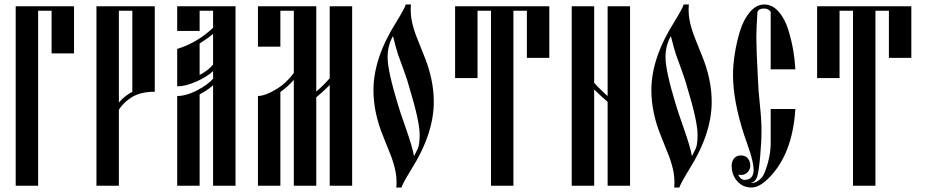

<svg xmlns="http://www.w3.org/2000/svg" viewBox="-20 -828 4133 856"><path d="M210 -590V-780H150V0H50V-800H310V-590Z M510 0H410V-800H670V-419Q608 -419 568 -395Q532 -373 510 -339ZM558 -412 570 -418V-780H510V-371Q532 -396 558 -412Z M770 -610Q857 -636 930 -704V-780H870V-690H770V-800H1030V0H930V-448Q908 -428 882 -414L870 -407V0H770V-400Q810 -400 857.5 -424.5Q905 -449 930 -477V-511Q902 -485 854.5 -464Q807 -443 770 -443ZM882 -642Q874 -636 870 -634V-494Q905 -511 930 -540V-677Q908 -658 882 -642Z M1450 -449Q1418 -417 1390 -394V0H1290V-472Q1264 -442 1230 -418V0H1130V-400Q1163 -400 1218 -434Q1258 -459 1290 -503V-780H1230V-620H1130V-800H1390V-420Q1421 -446 1450 -479V-800H1550V0H1450Z M1914 -374Q1914 -231 1812 -70Q1773 -6 1770 8H1747Q1748 0 1748 -14Q1748 -35 1745 -54.5Q1742 -74 1735 -97.5Q1728 -121 1723 -133.5Q1718 -146 1706 -176Q1694 -206 1690 -216Q1645 -324 1645 -426Q1645 -569 1747 -730Q1786 -794 1789 -808H1812Q1811 -800 1811 -786Q1811 -765 1814 -745.5Q1817 -726 1824 -702.5Q1831 -679 1836 -666.5Q1841 -654 1853 -624Q1865 -594 1869 -584Q1914 -476 1914 -374ZM1732 -667Q1708 -625 1708 -573Q1708 -513 1754 -362Q1762 -334 1790 -254.5Q1818 -175 1826 -132Q1836 -152 1844 -168Q1851 -189 1851 -227Q1851 -287 1805 -438Q1798 -466 1779 -518Q1760 -570 1755 -584Q1746 -611 1732 -667Z M2169 0V-780H2109V-480H2009V-800H2429V-570H2329V-780H2269V0Z M2629 0H2529V-800H2629V-459Q2642 -443 2666 -421Q2681 -406 2689 -400V-800H2789V0H2689V-374Q2667 -392 2629 -429Z M3153 -374Q3153 -231 3051 -70Q3012 -6 3009 8H2986Q2987 0 2987 -14Q2987 -35 2984 -54.5Q2981 -74 2974 -97.5Q2967 -121 2962 -133.5Q2957 -146 2945 -176Q2933 -206 2929 -216Q2884 -324 2884 -426Q2884 -569 2986 -730Q3025 -794 3028 -808H3051Q3050 -800 3050 -786Q3050 -765 3053 -745.5Q3056 -726 3063 -702.5Q3070 -679 3075 -666.5Q3080 -654 3092 -624Q3104 -594 3108 -584Q3153 -476 3153 -374ZM2971 -667Q2947 -625 2947 -573Q2947 -513 2993 -362Q3001 -334 3029 -254.5Q3057 -175 3065 -132Q3075 -152 3083 -168Q3090 -189 3090 -227Q3090 -287 3044 -438Q3037 -466 3018 -518Q2999 -570 2994 -584Q2985 -611 2971 -667Z M3330 8Q3292 8 3267 -20Q3242 -48 3242 -90Q3242 -108 3252.5 -121.5Q3263 -135 3283 -135Q3304 -135 3314.5 -121.5Q3325 -108 3325 -90Q3325 -72 3313 -60Q3301 -48 3283 -48Q3275 -48 3271 -49Q3282 -26 3299 -26Q3340 -26 3340 -72Q3340 -86 3335 -108Q3330 -130 3325.5 -144.5Q3321 -159 3310.5 -189.5Q3300 -220 3297 -228Q3248 -380 3248 -494Q3248 -538 3256 -589Q3264 -640 3279.5 -690.5Q3295 -741 3323.5 -774.5Q3352 -808 3387 -808Q3423 -808 3451 -776.5Q3479 -745 3494 -696.5Q3509 -648 3516.5 -603.5Q3524 -559 3526 -519H3416V-775Q3407 -790 3386 -790Q3363 -790 3357 -775Q3352 -700 3352 -660Q3352 -608 3359 -477Q3361 -424 3368 -359Q3375 -294 3375 -246Q3375 -195 3369 -129.5Q3363 -64 3356 -41Q3347 -15 3325 -12H3330Q3354 -12 3376 -36Q3389 -51 3402.5 -98.5Q3416 -146 3416 -190V-342H3526Q3513 -134 3401 -28Q3363 8 3330 8Z M3783 0V-780H3723V-480H3623V-800H4043V-570H3943V-780H3883V0Z"/></svg>

Font: Oglavie Unicode
Style: Normal
Weight: 400
Version: Version 1.1